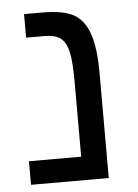

<svg xmlns="http://www.w3.org/2000/svg" viewBox="-47 -636 483 674"><g transform="rotate(-5 194.5 -299.5)"><path d="M309.1 0H35.2V-83H219.2V-341.8Q219.2 -419.9 211.2 -453.6Q203.1 -487.3 184.1 -501.7Q165 -516.1 128.9 -516.1H63V-599.1H126Q204.1 -599.1 240 -577.4Q275.9 -555.7 292.5 -506.1Q309.1 -456.5 309.1 -367.2Z"/></g></svg>

Font: Liberation Sans
Style: Regular
Weight: 400
Designer: Steve Matteson
Foundry: Ascender Corporation
Version: Version 2.00.1